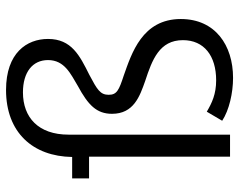

<svg xmlns="http://www.w3.org/2000/svg" viewBox="-98 -684 792 636"><g transform="rotate(-90 298.0 -366.0)"><path d="M318 -742C177 -742 98 -653 96 -523H25V-467H97V0H170V-535C170 -635 227 -686 310 -686C377 -686 417 -654 417 -603C417 -548 371 -528 331 -504C268 -470 239 -442 239 -391C239 -319 297 -299 348 -281C418 -258 483 -234 483 -156C483 -86 431 -46 350 -46C304 -46 275 -60 246 -77L216 -26C251 -3 308 10 358 10C466 10 553 -49 553 -163C553 -291 439 -326 366 -352C317 -368 302 -375 302 -402C302 -430 319 -440 368 -466C432 -498 487 -525 487 -603C487 -673 441 -742 318 -742Z"/></g></svg>

Font: Cheyenne Sans Light
Style: Regular
Weight: 300
Designer: The Public Sans project authors (U.S. Web Design System), Libre Franklin designed by Pablo Impallari and Rodrigo Fuenzal
Foundry: The Cheyenne Sans Project Authors
Version: Version 2.007